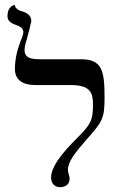

<svg xmlns="http://www.w3.org/2000/svg" viewBox="-20 -766 516 797"><path d="M82 -558C82 -570 86 -588 91 -602C94 -611 110 -675 110 -678C110 -704 89 -714 71 -719C63 -721 43 -728 41 -746C41 -745 11 -743 11 -698C11 -676 33 -667 45 -663C58 -658 77 -651 77 -633C77 -624 71 -607 66 -597C54 -565 42 -527 42 -479C42 -434 75 -413 125 -413H273C355 -413 366 -381 366 -332C366 -268 357 -251 308 -201C274 -167 192 -87 192 -30C192 -3 208 11 230 11C252 11 269 -1 269 -25C269 -36 262 -46 262 -61C262 -95 292 -132 335 -182C406 -261 414 -274 414 -361C414 -470 405 -520 317 -520H147C110 -520 82 -525 82 -558Z"/></svg>

Font: Libertinus Serif
Style: Regular
Weight: 400
Designer: Philipp H. Poll
Foundry: Khaled Hosny
Version: Version 6.2